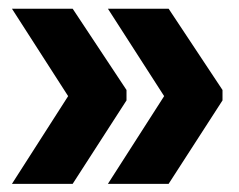

<svg xmlns="http://www.w3.org/2000/svg" viewBox="-20 -470 561 450"><path d="M139.7 -244.7 8 -449.6H150.3L276.5 -259.1V-234.7L150.3 -39.1H8ZM364.7 -244.7 232.9 -449.6H375.2L501.5 -259.1V-234.7L375.2 -39.1H232.9Z"/></svg>

Font: Anek Tamil Medium
Style: Regular
Weight: 500
Designer: Aadarsh Rajan (Tamil), Yesha Goshar (Latin)
Foundry: Ek Type
Version: Version 1.003